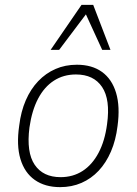

<svg xmlns="http://www.w3.org/2000/svg" viewBox="-20 -761 561 789"><path d="M227 8Q165 8 123 -21.5Q81 -51 64 -107.5Q47 -164 59 -245Q66 -303 86 -349Q106 -395 137 -427.5Q168 -460 208 -477.5Q248 -495 296 -495Q358 -495 399 -465.5Q440 -436 457 -379.5Q474 -323 463 -243Q456 -185 436 -138.5Q416 -92 385.5 -59.5Q355 -27 315 -9.5Q275 8 227 8ZM229 -33Q280 -33 319.5 -58.5Q359 -84 385 -133Q411 -182 420 -251Q434 -352 399.5 -403.5Q365 -455 292 -455Q241 -455 201.5 -429.5Q162 -404 136.5 -355.5Q111 -307 101 -237Q88 -135 122.5 -84Q157 -33 229 -33ZM188 -556 315 -741H363L434 -556H400L333 -702L223 -556Z"/></svg>

Font: Nunito Sans 10pt SemiCondensed ExtraLight
Style: Italic
Weight: 250
Width: 4
Italic angle: -9°
Designer: Vernon Adams
Foundry: Vernon Adams
Version: Version 3.101;gftools[0.9.27]